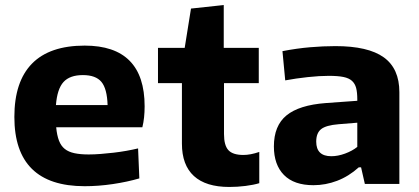

<svg xmlns="http://www.w3.org/2000/svg" viewBox="-20 -730 1662 762"><path d="M316 9Q37 9 37 -266Q37 -406 107 -477.5Q177 -549 316 -549Q554 -549 554 -308Q554 -261 545 -225H203Q206 -193 214 -172Q222 -151 237 -139Q252 -127 275.5 -122Q299 -117 332 -117Q354 -117 379.5 -119Q405 -121 431 -124Q457 -127 482 -131.5Q507 -136 528 -141L533 -22Q485 -8 428 0.5Q371 9 316 9ZM309 -432Q257 -432 232 -404.5Q207 -377 202 -313H407Q405 -378 382.5 -405Q360 -432 309 -432Z M890 12Q797 12 749.5 -31.5Q702 -75 702 -160V-400H607V-540H713L738 -696L868 -710V-540H1007V-400H869V-198Q869 -153 886.5 -134Q904 -115 946 -115Q974 -115 1009 -127V-3Q986 4 954 8Q922 12 890 12Z M1224 5Q1147 5 1107 -35.5Q1067 -76 1067 -149Q1067 -231 1117 -272Q1167 -313 1273 -321L1398 -330V-336Q1398 -363 1393.5 -380.5Q1389 -398 1377 -409Q1365 -420 1343 -424.5Q1321 -429 1285 -429Q1248 -429 1201.5 -424Q1155 -419 1112 -411L1101 -527Q1158 -538 1210.5 -542.5Q1263 -547 1311 -547Q1441 -547 1503 -502.5Q1565 -458 1565 -364V0H1428L1413 -66H1404Q1364 -30 1318 -12.5Q1272 5 1224 5ZM1295 -110Q1321 -110 1349.5 -120.5Q1378 -131 1398 -147V-243L1324 -237Q1274 -233 1254.5 -217.5Q1235 -202 1235 -168Q1235 -110 1295 -110Z"/></svg>

Font: Encode Sans Normal
Style: Bold
Weight: 700
Designer: Pablo Impallari, Andres Torresi
Foundry: Pablo Impallari, Andres Torresi
Version: Version 1.000; ttfautohint (v1.00) -l 8 -r 50 -G 200 -x 14 -